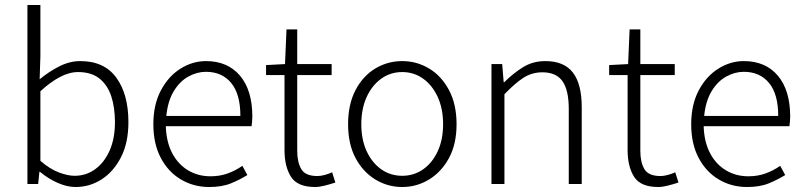

<svg xmlns="http://www.w3.org/2000/svg" viewBox="-20 -738 3226 770"><path d="M283 12Q249 12 211.5 -4.5Q174 -21 140 -49H138L133 0H90V-718H142V-512L139 -420Q175 -450 217 -471.5Q259 -493 302 -493Q398 -493 446.5 -426.5Q495 -360 495 -248Q495 -166 465.5 -108Q436 -50 388 -19Q340 12 283 12ZM279 -33Q326 -33 362.5 -60Q399 -87 420 -135Q441 -183 441 -248Q441 -306 426.5 -351Q412 -396 379.5 -422.5Q347 -449 293 -449Q258 -449 220 -429Q182 -409 142 -372V-93Q180 -60 216 -46.5Q252 -33 279 -33Z M819 12Q757 12 706 -18Q655 -48 625 -104.5Q595 -161 595 -240Q595 -318 625 -375Q655 -432 703.5 -462.5Q752 -493 806 -493Q893 -493 942.5 -434.5Q992 -376 992 -270Q992 -260 991 -250.5Q990 -241 989 -232H645Q647 -168 671 -123Q695 -78 735 -54.5Q775 -31 824 -31Q862 -31 893.5 -42.5Q925 -54 952 -73L972 -36Q943 -18 907 -3Q871 12 819 12ZM806 -450Q770 -450 735.5 -431Q701 -412 677 -372.5Q653 -333 647 -273H944Q944 -361 907 -405.5Q870 -450 806 -450Z M1244 12Q1173 12 1147 -29Q1121 -70 1121 -136V-437H1047V-477L1123 -481L1129 -620H1172V-481H1310V-437H1172V-133Q1172 -87 1188.5 -59.5Q1205 -32 1253 -32Q1266 -32 1282.5 -36.5Q1299 -41 1312 -47L1325 -6Q1304 1 1282 6.5Q1260 12 1244 12Z M1593 12Q1535 12 1485.5 -18Q1436 -48 1406 -104Q1376 -160 1376 -240Q1376 -320 1406 -377Q1436 -434 1485.5 -463.5Q1535 -493 1593 -493Q1651 -493 1700.5 -463.5Q1750 -434 1780.5 -377Q1811 -320 1811 -240Q1811 -160 1780.5 -104Q1750 -48 1700.5 -18Q1651 12 1593 12ZM1593 -33Q1640 -33 1677 -59Q1714 -85 1735.5 -131.5Q1757 -178 1757 -240Q1757 -302 1735.5 -349Q1714 -396 1677 -422.5Q1640 -449 1593 -449Q1546 -449 1509 -422.5Q1472 -396 1450.5 -349Q1429 -302 1429 -240Q1429 -178 1450.5 -131.5Q1472 -85 1509 -59Q1546 -33 1593 -33Z M1951 0V-481H1994L2000 -408H2002Q2038 -444 2077.5 -468.5Q2117 -493 2167 -493Q2242 -493 2277.5 -447Q2313 -401 2313 -308V0H2261V-301Q2261 -376 2236 -412Q2211 -448 2155 -448Q2113 -448 2079 -426Q2045 -404 2003 -360V0Z M2620 12Q2549 12 2523 -29Q2497 -70 2497 -136V-437H2423V-477L2499 -481L2505 -620H2548V-481H2686V-437H2548V-133Q2548 -87 2564.5 -59.5Q2581 -32 2629 -32Q2642 -32 2658.5 -36.5Q2675 -41 2688 -47L2701 -6Q2680 1 2658 6.5Q2636 12 2620 12Z M2976 12Q2914 12 2863 -18Q2812 -48 2782 -104.5Q2752 -161 2752 -240Q2752 -318 2782 -375Q2812 -432 2860.5 -462.5Q2909 -493 2963 -493Q3050 -493 3099.5 -434.5Q3149 -376 3149 -270Q3149 -260 3148 -250.5Q3147 -241 3146 -232H2802Q2804 -168 2828 -123Q2852 -78 2892 -54.5Q2932 -31 2981 -31Q3019 -31 3050.5 -42.5Q3082 -54 3109 -73L3129 -36Q3100 -18 3064 -3Q3028 12 2976 12ZM2963 -450Q2927 -450 2892.5 -431Q2858 -412 2834 -372.5Q2810 -333 2804 -273H3101Q3101 -361 3064 -405.5Q3027 -450 2963 -450Z"/></svg>

Font: Assistant Light
Style: Regular
Weight: 300
Designer: Hebrew By Ben Nathan, Latin by Paul Hunt
Version: Version 3.000